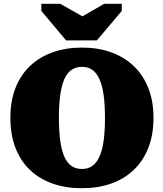

<svg xmlns="http://www.w3.org/2000/svg" viewBox="-20 -980 863 1017"><path d="M330 -766H493L625 -922V-960H532L369 -866H465L299 -960H199V-922ZM414 17Q329 17 259 -7.5Q189 -32 139 -79.5Q89 -127 62 -196.5Q35 -266 35 -355Q35 -445 62 -514Q89 -583 139 -630.5Q189 -678 259 -703Q329 -728 414 -728Q499 -728 568.5 -703Q638 -678 688 -630.5Q738 -583 765.5 -514Q793 -445 793 -355Q793 -266 765.5 -196.5Q738 -127 688 -79.5Q638 -32 568.5 -7.5Q499 17 414 17ZM414 -85Q445 -85 467.5 -100Q490 -115 505.5 -147.5Q521 -180 528.5 -231.5Q536 -283 536 -355Q536 -428 528.5 -479.5Q521 -531 505.5 -563.5Q490 -596 467.5 -611Q445 -626 414 -626Q384 -626 360.5 -611Q337 -596 322 -563.5Q307 -531 299.5 -479.5Q292 -428 292 -355Q292 -283 299.5 -231.5Q307 -180 322 -147.5Q337 -115 360 -100Q383 -85 414 -85Z"/></svg>

Font: Roboto Serif 20pt Black
Style: Regular
Weight: 900
Version: Version 1.008